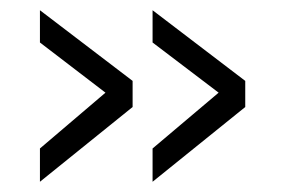

<svg xmlns="http://www.w3.org/2000/svg" viewBox="-20 -435 551 375"><path d="M278 -352V-415L459 -277V-226L278 -80V-145L407 -254ZM58 -352V-415L239 -277V-226L58 -80V-145L186 -254Z"/></svg>

Font: Panefresco 250wt
Style: Regular
Weight: 300
Version: Version 1.000